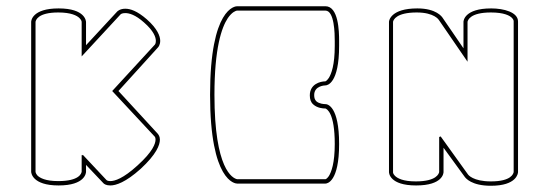

<svg xmlns="http://www.w3.org/2000/svg" viewBox="-20 -552 1762 616"><path d="M242 -55V-1C241 4 235 29 167 29C126 29 108 19 100 11C94 4 94 -1 94 -1V-482C95 -487 101 -512 167 -512C208 -512 227 -502 235 -494C242 -487 242 -482 242 -482V-371L366 -505L367 -506C368 -507 372 -510 382 -510C394 -510 414 -505 442 -480C474 -452 480 -432 480 -421C480 -412 477 -409 477 -409L340 -260L477 -113C477 -113 479 -110 479 -104C479 -92 471 -66 421 -21C375 21 348 29 334 29C325 29 322 26 322 26L246 -55H245C244 -53 243 -53 242 -55ZM431 -10C482 -57 493 -87 493 -104C493 -115 488 -120 487 -122L360 -260L487 -400C488 -401 494 -408 494 -421C494 -436 485 -460 451 -490C420 -517 398 -524 382 -524C365 -524 357 -516 356 -515L256 -407V-481C256 -484 254 -525 168 -525C83 -525 80 -485 80 -482V-1C80 2 83 43 168 43C254 43 256 2 256 -1V-23L312 36C314 38 320 43 334 43C352 43 383 33 431 -10Z M668 -248C668 -397 691 -464 711 -494C725 -514 736 -517 740 -518H1024C1053 -518 1054 -444 1054 -420V-405C1054 -343 1043 -315 1035 -302C1028 -292 1024 -291 1024 -291C1007 -291 974 -282 974 -246C974 -234 977 -224 985 -217C998 -205 1017 -204 1022 -204H1024C1029 -202 1054 -190 1054 -90C1054 -28 1043 0 1035 13C1028 23 1024 23 1024 23H741C726 20 668 -9 668 -248ZM1024 -532H741C735 -532 654 -527 654 -248C654 31 735 37 741 37H1024C1030 37 1068 31 1068 -90C1068 -211 1031 -218 1024 -218H1023C1019 -218 1004 -219 995 -227C990 -232 988 -238 988 -247C988 -277 1022 -278 1024 -278C1030 -278 1068 -284 1068 -405V-421C1068 -452 1066 -532 1024 -532Z M1317 -512C1374 -512 1388 -488 1388 -488C1419 -443 1449 -399 1480 -354V-482C1481 -487 1488 -512 1555 -512C1597 -512 1616 -502 1623 -494C1627 -490 1628 -486 1628 -484V0C1627 5 1621 30 1555 30C1498 30 1482 9 1481 7L1394 -114H1392C1391 -112 1390 -112 1389 -114V0C1388 5 1381 30 1314 30C1273 30 1255 20 1247 12C1240 5 1241 0 1241 0V-482C1242 -488 1251 -512 1317 -512ZM1556 -525C1470 -525 1467 -485 1467 -482V-397L1400 -495C1398 -498 1380 -525 1319 -525C1234 -525 1228 -486 1228 -482V0C1228 3 1230 43 1315 43C1401 43 1403 3 1403 0V-78C1425 -47 1448 -17 1470 14C1474 20 1493 44 1555 44C1638 44 1642 4 1642 0V-483C1642 -513 1596 -525 1556 -525Z"/></svg>

Font: Platiipus Light
Style: Light
Weight: 400
Version: Version 001.000